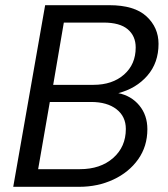

<svg xmlns="http://www.w3.org/2000/svg" viewBox="-20 -720 649 740"><path d="M31 0 154 -700H401Q498 -700 544.5 -657Q591 -614 591 -551Q591 -478 548 -428.5Q505 -379 436 -361Q486 -351 517 -313.5Q548 -276 548 -222Q548 -156 512.5 -106Q477 -56 417 -28Q357 0 285 0ZM185 -393H340Q413 -393 458 -432.5Q503 -472 503 -537Q503 -581 472.5 -607Q442 -633 379 -633H226ZM127 -68H288Q367 -68 416 -111Q465 -154 465 -223Q465 -271 429 -299Q393 -327 331 -327H172Z"/></svg>

Font: DeepMind Sans
Style: Italic
Weight: 400
Italic angle: -10°
Designer: Jonny Pinhorn / Modifications: Colophon Foundry
Foundry: Colophon Foundry
Version: Version 1.002; ttfautohint (v1.8.2)